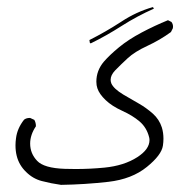

<svg xmlns="http://www.w3.org/2000/svg" viewBox="-20 -372 540 538"><path d="M23.4 35.2Q23.4 66.9 37.1 89.8Q43.5 100.6 53.2 109.9Q72.3 128.9 97.2 135.3Q123 142.1 150.9 146Q217.8 145 283.7 137.5Q349.6 129.9 391.6 95.7Q432.6 62.5 436.5 36.1Q438 25.9 438 16.6Q438 0 433.6 -14.6Q426.3 -37.6 408.2 -53.7Q389.2 -70.3 369.9 -81.3Q350.6 -92.3 325.7 -106.9Q298.8 -123 292 -138.2Q290 -143.6 290 -148.4Q290 -161.6 302.7 -174.8Q318.4 -190.9 337.4 -208.5Q357.4 -227.1 392.8 -243.4Q428.2 -259.8 459 -282.2L464.4 -293Q464.8 -294.9 464.8 -297.4Q464.8 -304.7 460.4 -310.5L450.7 -315.4Q413.6 -300.3 376.7 -280.8Q339.8 -261.2 313.7 -239.7Q287.6 -218.3 271 -199.2Q250 -174.3 250 -143.1Q250 -132.8 252.9 -124.5Q258.3 -108.4 275.9 -91.6Q293.5 -74.7 322.5 -61.5Q351.6 -48.3 371.1 -31.7Q391.1 -14.6 397.9 12.7Q398.9 16.6 398.9 20.5Q398.9 46.4 364.7 68.4Q327.6 92.3 272.5 97.7Q232.4 101.6 191.9 101.6Q176.8 101.6 161.6 101.1Q103 99.1 84 78.6Q64.5 58.1 64.5 30.3Q64.5 5.9 80.6 -18.1Q80.6 -18.6 80.6 -19Q80.6 -28.3 76.2 -36.1L64.5 -41.5Q64 -41.5 63 -41.5Q53.7 -41.5 47.4 -36.6Q28.3 -12.2 24.9 15.1Q23.4 25.4 23.4 35.2ZM231.9 -251.5 234.4 -250.5Q278.3 -272 320.8 -299.3Q363.8 -326.7 411.1 -347.7Q410.6 -350.1 408.2 -352.1Q361.8 -338.9 320.3 -311.5Q276.9 -283.2 230.5 -259.8Z"/></svg>

Font: Bakudai
Style: ExtraLight
Weight: 200
Version: Version 1.48